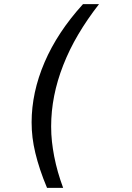

<svg xmlns="http://www.w3.org/2000/svg" viewBox="-20 -779 642 931"><path d="M208 131.8Q188.5 85.4 174.6 43.5Q160.6 1.5 151.4 -37.1Q142.1 -75.7 137.7 -111.8Q133.3 -147.9 133.3 -186Q133.3 -257.3 148.9 -330.6Q164.6 -403.8 196.3 -477.5Q227.1 -549.3 273.4 -619.6Q319.8 -689.9 382.3 -758.8H460Q402.3 -684.6 359.4 -611.8Q316.4 -539.1 286.6 -462.9Q228 -313.5 228 -166Q228 -127.4 231.9 -92.3Q235.8 -57.1 242.7 -21Q250.5 18.6 261 55.4Q271.5 92.3 286.1 131.8H208Z"/></svg>

Font: Hack
Style: Italic
Weight: 400
Italic angle: -11°
Monospace: yes
Designer: Christopher Simpkins
Foundry: Christopher Simpkins
Version: Version 2.019; ttfautohint (v1.4.1) -l 4 -r 80 -G 350 -x 0 -